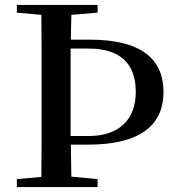

<svg xmlns="http://www.w3.org/2000/svg" viewBox="-20 -755 713 775"><path d="M48 0H374V-32L268 -42L266 -171H333C565 -171 640 -264 640 -384C640 -512 556 -595 342 -595H266L268 -695L374 -704V-735H48V-704L147 -695C148 -595 148 -494 148 -393V-342C148 -241 148 -140 147 -41L48 -32ZM265 -559H337C469 -559 528 -495 528 -384C528 -275 464 -206 337 -206H265V-343V-394Z"/></svg>

Font: Noto Serif CJK KR SemiBold
Style: Regular
Weight: 600
Designer: Ryoko NISHIZUKA 西塚涼子 (kana & ideographs); Frank Grießhammer (Latin, Greek & Cyrillic); Wenlong ZHANG 张文龙 (bopomofo); San
Foundry: Adobe
Version: Version 2.001;hotconv 1.1.0;makeotfexe 2.6.0